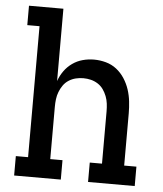

<svg xmlns="http://www.w3.org/2000/svg" viewBox="-53 -781 705 828"><g transform="rotate(5 300.0 -367.5)"><path d="M39 0V-84H92V-651H39V-735H188V-422Q196 -445 210.5 -465.5Q225 -486 245.5 -500.5Q266 -515 290 -521.5Q314 -528 339 -528Q365 -528 390.5 -521Q416 -514 436.5 -498Q457 -482 471.5 -459.5Q486 -437 494 -412.5Q502 -388 505 -362Q508 -336 508 -310V-84H561V0H359V-84H412V-310Q412 -327 410 -343.5Q408 -360 402 -375.5Q396 -391 386.5 -404.5Q377 -418 363 -427Q349 -436 333 -440Q317 -444 300 -444Q283 -444 267 -440Q251 -436 237 -427Q223 -418 213.5 -404.5Q204 -391 198 -375.5Q192 -360 190 -343.5Q188 -327 188 -310V-84H241V0Z"/></g></svg>

Font: Iosevka HT Medium Extended
Style: Regular
Weight: 500
Width: 7
Monospace: yes
Designer: Belleve Invis
Foundry: Belleve Invis
Version: Version 32.3.0; ttfautohint (v1.8.4)